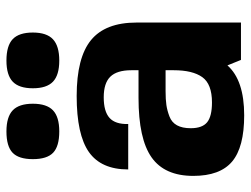

<svg xmlns="http://www.w3.org/2000/svg" viewBox="-111 -657 778 596"><g transform="rotate(-90 278.0 -359.0)"><path d="M373 -42Q327 10 218 10Q119 10 74.5 -27.5Q30 -65 30 -148Q30 -237 87.5 -277.5Q145 -318 272 -318H358V-340Q358 -385 338 -405.5Q318 -426 274 -426Q230 -426 210 -408Q190 -390 191 -350H50Q50 -434 104 -472Q158 -510 278 -510Q397 -510 451.5 -465.5Q506 -421 506 -324V0H390ZM358 -234H293Q267 -234 250 -231.5Q233 -229 214.5 -222Q196 -215 187 -198.5Q178 -182 178 -156Q178 -120 196.5 -105Q215 -90 258 -90Q315 -90 336.5 -120Q358 -150 358 -209ZM168 -728Q213 -728 233.5 -708.5Q254 -689 254 -646Q254 -603 233.5 -583.5Q213 -564 168 -564Q122 -564 102 -583Q82 -602 82 -646Q82 -690 102 -709Q122 -728 168 -728ZM388 -728Q434 -728 454.5 -708.5Q475 -689 475 -646Q475 -603 454 -583.5Q433 -564 388 -564Q343 -564 322.5 -583.5Q302 -603 302 -646Q302 -689 322.5 -708.5Q343 -728 388 -728Z"/></g></svg>

Font: Fivo Sans
Style: Regular
Weight: 700
Designer: Alexander Slobzheninov
Foundry: Alexander Slobzheninov
Version: 1.0